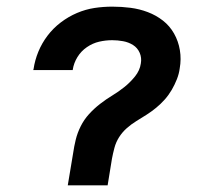

<svg xmlns="http://www.w3.org/2000/svg" viewBox="-20 -558 640 578"><path d="M184 0 200 -96Q203 -117 208 -137.5Q213 -158 223 -178Q233 -198 248 -214.5Q263 -231 281 -245Q299 -259 318 -270.5Q337 -282 354.5 -296Q372 -310 386.5 -328Q401 -346 404 -367Q407 -384 400.5 -399Q394 -414 380.5 -422.5Q367 -431 350.5 -434Q334 -437 318 -437Q298 -437 278.5 -432.5Q259 -428 241.5 -416Q224 -404 213 -386Q202 -368 199 -348Q199 -348 199 -347.5Q199 -347 199 -347H80Q80 -348 80.5 -348.5Q81 -349 81 -350Q85 -377 95.5 -402.5Q106 -428 123 -450.5Q140 -473 163 -490.5Q186 -508 212 -519Q238 -530 264.5 -534Q291 -538 318 -538Q346 -538 373 -534.5Q400 -531 425 -521.5Q450 -512 470.5 -496Q491 -480 504 -457Q517 -434 521.5 -407Q526 -380 521 -352Q519 -336 512.5 -319.5Q506 -303 497 -287.5Q488 -272 476 -258.5Q464 -245 450 -233.5Q436 -222 421 -212.5Q406 -203 390.5 -193.5Q375 -184 361.5 -172Q348 -160 338.5 -145Q329 -130 324.5 -113Q320 -96 317 -80L304 0Z"/></svg>

Font: Iosevka Curly Extended
Style: Bold Italic
Weight: 700
Width: 7
Italic angle: -9°
Monospace: yes
Designer: Belleve Invis
Foundry: Belleve Invis
Version: Version 11.1.0; ttfautohint (v1.8.3)